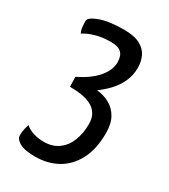

<svg xmlns="http://www.w3.org/2000/svg" viewBox="-174 -685 767 870"><g transform="rotate(30 209.0 -250.0)"><path d="M151.5 100Q96.1 100 70.2 85.1Q44.3 70.3 44.3 51.3Q44.3 29.7 48.1 15.5Q51.8 1.3 54.8 -9.2Q71.9 6.2 97.1 14.2Q122.3 22.2 152.9 22.2Q197 22.2 227.7 0.1Q258.5 -22 274.2 -61Q290 -100.1 290 -149.6Q290 -181.5 276.8 -202.1Q263.6 -222.7 241.2 -233.8Q218.8 -244.8 190.3 -249.2Q161.7 -253.5 131 -253.3L129.6 -304.7Q193.3 -335.3 227.9 -375.3Q262.5 -415.3 262.5 -457.3Q262.5 -472.3 257.7 -487.3Q252.9 -502.3 237.7 -512.2Q222.5 -522.2 190.4 -522.2Q148 -522.2 113.2 -512.5Q78.4 -502.8 52.6 -486.3Q45.5 -502 44 -519.3Q42.5 -536.6 42.5 -546.1Q42.5 -565.6 89.3 -582.8Q136 -600 215.5 -600Q268.6 -600 299 -583.6Q329.3 -567.3 341.9 -540.3Q354.5 -513.4 354.5 -481.5Q354.5 -441.2 338.8 -407.6Q323.2 -373.9 298.4 -347.7Q273.6 -321.5 245.5 -301.1Q281.9 -297.5 311.7 -281Q341.5 -264.6 359.5 -233.4Q377.5 -202.2 377.5 -152.1Q377.5 -69.5 348 -13.1Q318.6 43.3 267.7 71.7Q216.7 100 151.5 100Z"/></g></svg>

Font: Yanone Kaffeesatz ExtraLight
Style: Regular
Weight: 200
Designer: Yanone (Cyrillic: Daniel Pouzeot, Huerta Tipografica, and Cyreal)
Foundry: Yanone
Version: Version 2.003